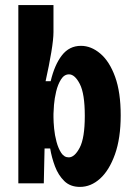

<svg xmlns="http://www.w3.org/2000/svg" viewBox="-20 -720 525 754"><path d="M294 14Q256 14 232.5 -9Q209 -32 196 -66.5Q183 -101 177 -137H155L152 0H52V-700H190V-594Q190 -566 181.5 -515Q173 -464 159 -401H179Q194 -465 223 -502.5Q252 -540 298 -540Q338 -540 374 -509.5Q410 -479 432 -418.5Q454 -358 454 -267Q454 -177 431.5 -114Q409 -51 373 -18.5Q337 14 294 14ZM250 -102Q273 -102 293 -140Q313 -178 313 -265Q313 -352 293.5 -390Q274 -428 251 -428Q232 -428 219.5 -408Q207 -388 200.5 -360.5Q194 -333 192 -308Q190 -283 190 -273V-260Q190 -242 192.5 -215.5Q195 -189 202 -163Q209 -137 220.5 -119.5Q232 -102 250 -102Z"/></svg>

Font: Bricolage Grotesque 12pt Condensed Bricolage Grotesque 10pt Condensed Regular
Style: Bold
Weight: 700
Width: 3
Designer: Mathieu Triay
Foundry: Atelier Triay
Version: Version 1.001; ttfautohint (v1.8.4.7-5d5b);gftools[0.9.33.de